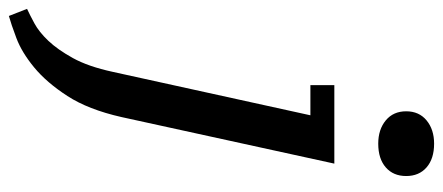

<svg xmlns="http://www.w3.org/2000/svg" viewBox="-396 -487 999 433"><g transform="rotate(90 103.5 -270.5)"><path d="M147 -471 49 -25C41 11.7 30.7 41.5 18 64.5C5.3 87.5 -7.7 106 -21 120C-34.3 134 -47.5 144.5 -60.5 151.5C-73.5 158.5 -84.3 164 -93 168L-77 209C-65 205.7 -48.3 200 -27 192C-5.7 184 16.3 170.7 39 152C61.7 133.3 83.2 108.3 103.5 77C123.8 45.7 139.7 5 151 -45L256 -525H79V-471ZM138 -687C138 -667.7 144.8 -652.3 158.5 -641C172.2 -629.7 189.7 -624 211 -624C233.7 -624 251.5 -629.7 264.5 -641C277.5 -652.3 284 -667.7 284 -687C284 -706.3 277.5 -721.7 264.5 -733C251.5 -744.3 233.7 -750 211 -750C189.7 -750 172.2 -744.3 158.5 -733C144.8 -721.7 138 -706.3 138 -687Z"/></g></svg>

Font: PT Serif Caption
Style: Italic
Weight: 400
Italic angle: -12°
Designer: A.Korolkova, O.Umpeleva, V.Yefimov
Foundry: ParaType Ltd
Version: Version 1.000W OFL